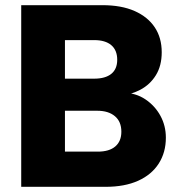

<svg xmlns="http://www.w3.org/2000/svg" viewBox="-20 -722 697 742"><path d="M62 0V-702H376Q449 -702 500 -679.5Q551 -657 578 -616.5Q605 -576 605 -520Q605 -468 582.5 -431.5Q560 -395 522 -375Q484 -355 438 -352L455 -364Q505 -363 542 -338Q579 -313 600 -274.5Q621 -236 621 -190Q621 -133 593.5 -90Q566 -47 514 -23.5Q462 0 388 0ZM231 -136H358Q402 -136 425.5 -156Q449 -176 449 -213Q449 -252 424 -273Q399 -294 356 -294H231ZM231 -418H344Q387 -418 410 -436.5Q433 -455 433 -491Q433 -528 410 -547.5Q387 -567 344 -567H231Z"/></svg>

Font: Parkinsans Light
Style: Bold
Weight: 700
Version: Version 1.000